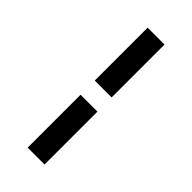

<svg xmlns="http://www.w3.org/2000/svg" viewBox="-297 -887 1093 1093"><g transform="rotate(45 250.0 -340.0)"><path d="M182 -397V-823H318V-397ZM182 143V-283H318V143Z"/></g></svg>

Font: Iosevka Heavy
Style: Regular
Weight: 900
Monospace: yes
Designer: Belleve Invis
Foundry: Belleve Invis
Version: Version 32.5.0; ttfautohint (v1.8.4)